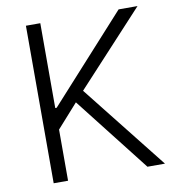

<svg xmlns="http://www.w3.org/2000/svg" viewBox="-81 -800 803 873"><g transform="rotate(-10 320.0 -363.5)"><path d="M96.6 0V-727.3H163V-335.6H169.4L524.5 -727.3H611.9L301.1 -391L610.4 0H529.5L259.9 -344.8L163 -236.2V0Z"/></g></svg>

Font: Inter Light BETA
Style: Regular
Weight: 300
Designer: Rasmus Andersson
Foundry: rsms
Version: Version 3.011;git-f93a4a705